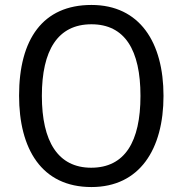

<svg xmlns="http://www.w3.org/2000/svg" viewBox="-20 -745 736 775"><path d="M640 -358C640 -574 544 -725 349 -725C153 -725 57 -587 57 -359C57 -145 147 10 349 10C544 10 640 -143 640 -358ZM149 -358C149 -542 213 -647 349 -647C484 -647 547 -543 547 -358C547 -173 484 -68 348 -68C214 -68 149 -174 149 -358Z"/></svg>

Font: Noto Sans Sinhala SemiCondensed
Style: Regular
Weight: 400
Width: 4
Designer: Jelle Bosma - Monotype Design Team
Foundry: Monotype Imaging Inc.
Version: Version 2.006